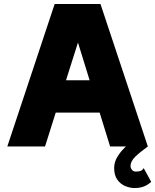

<svg xmlns="http://www.w3.org/2000/svg" viewBox="-20 -743 787 974"><path d="M538.6 0 485.4 -171.9H262.7L208.5 0H17.1L257.3 -722.7H489.7L730 0ZM375.5 -527.3 314.9 -335.9H434.6ZM709 109.9 747.1 179.7Q726.1 197.8 706.3 204.3Q686.5 210.9 663.1 210.9Q638.7 210.9 614.7 200.7Q590.8 190.4 575 168.2Q559.1 146 559.1 109.4Q559.1 80.1 574.5 54.2Q589.8 28.3 611.3 7.3Q632.8 -13.7 652.6 -28.1Q672.4 -42.5 681.2 -48.8L730 0Q690.4 28.3 666.3 51.8Q642.1 75.2 642.1 99.6Q642.1 108.9 649.2 118.2Q656.2 127.4 668 127.4Q684.1 127.4 692.9 124.3Q701.7 121.1 709 109.9Z"/></svg>

Font: Giphurs Black
Style: Regular
Weight: 900
Version: Version 0.920; ttfautohint (v1.8.4.7-5d5b)